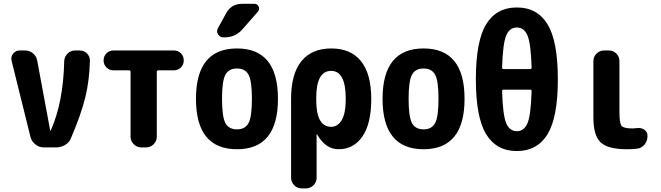

<svg xmlns="http://www.w3.org/2000/svg" viewBox="-20 -790 3540 1029"><path d="M406.2 -519.5Q430.7 -519.5 446.8 -502.9Q462.9 -486.3 461.9 -462.9Q459 -357.4 437 -267.6Q415 -177.7 361.3 -51.8Q352.5 -27.3 329.6 -13.7Q306.6 0 281.2 0H214.8Q190.4 0 170.4 -15.6Q150.4 -31.2 143.6 -54.7L42 -464.8Q37.1 -486.3 50.8 -502.9Q64.5 -519.5 85 -519.5H113.3Q138.7 -519.5 157.2 -503.9Q175.8 -488.3 179.7 -463.9L249 -90.8Q249 -89.8 250 -89.8Q252 -89.8 252 -90.8Q319.3 -241.2 324.2 -462.9Q325.2 -486.3 342.3 -502.9Q359.4 -519.5 381.8 -519.5Z M912.1 -519.5Q934.6 -519.5 949.7 -504.4Q964.8 -489.3 964.8 -465.8Q964.8 -443.4 949.2 -428.2Q933.6 -413.1 912.1 -413.1H829.1Q820.3 -413.1 820.3 -404.3V-56.6Q820.3 -33.2 803.2 -16.6Q786.1 0 762.7 0H737.3Q713.9 0 696.8 -17.1Q679.7 -34.2 679.7 -56.6V-404.3Q679.7 -413.1 671.9 -413.1H587.9Q565.4 -413.1 550.3 -428.7Q535.2 -444.3 535.2 -465.8Q535.2 -489.3 550.8 -504.4Q566.4 -519.5 587.9 -519.5Z M1188 -130.4Q1206.1 -96.7 1250 -96.7Q1293.9 -96.7 1312 -130.4Q1330.1 -164.1 1330.1 -260.3Q1330.1 -356.4 1312 -389.6Q1293.9 -422.9 1250 -422.9Q1206.1 -422.9 1188 -389.6Q1169.9 -356.4 1169.9 -260.3Q1169.9 -164.1 1188 -130.4ZM1030.3 -260.3Q1030.3 -530.3 1250 -530.3Q1469.7 -530.3 1469.7 -260.3Q1469.7 9.8 1250 9.8Q1030.3 9.8 1030.3 -260.3ZM1277.3 -769.5H1342.8Q1359.4 -769.5 1366.2 -754.9Q1373 -740.2 1362.3 -727.5L1278.3 -631.8Q1241.2 -589.8 1182.6 -589.8H1176.8Q1158.2 -589.8 1148.4 -606.4Q1138.7 -623 1148.4 -639.6L1192.4 -719.7Q1219.7 -769.5 1277.3 -769.5Z M1754.9 -110.4Q1790 -110.4 1811.5 -146.5Q1833 -182.6 1833 -259.8Q1833 -410.2 1754.9 -410.2Q1674.8 -410.2 1674.8 -264.6V-254.9Q1674.8 -110.4 1754.9 -110.4ZM1969.7 -259.8Q1969.7 -127 1922.4 -58.6Q1875 9.8 1794.9 9.8Q1724.6 9.8 1679.7 -69.3Q1679.7 -70.3 1677.7 -70.3Q1676.8 -70.3 1676.8 -69.3V163.1Q1676.8 186.5 1659.7 203.1Q1642.6 219.7 1620.1 219.7H1596.7Q1573.2 219.7 1556.6 202.6Q1540 185.5 1540 163.1V-259.8Q1540 -393.6 1595.2 -461.9Q1650.4 -530.3 1755.4 -530.3Q1860.4 -530.3 1915 -461.9Q1969.7 -393.6 1969.7 -259.8Z M2188 -130.4Q2206.1 -96.7 2250 -96.7Q2293.9 -96.7 2312 -130.4Q2330.1 -164.1 2330.1 -260.3Q2330.1 -356.4 2312 -389.6Q2293.9 -422.9 2250 -422.9Q2206.1 -422.9 2188 -389.6Q2169.9 -356.4 2169.9 -260.3Q2169.9 -164.1 2188 -130.4ZM2030.3 -260.3Q2030.3 -530.3 2250 -530.3Q2469.7 -530.3 2469.7 -260.3Q2469.7 9.8 2250 9.8Q2030.3 9.8 2030.3 -260.3Z M2821.3 -419.9Q2829.1 -419.9 2829.1 -428.7Q2825.2 -556.6 2807.1 -599.6Q2789.1 -642.6 2750 -642.6Q2710.9 -642.6 2692.9 -599.6Q2674.8 -556.6 2670.9 -428.7Q2670.9 -419.9 2678.7 -419.9ZM2829.1 -300.8Q2829.1 -309.6 2821.3 -309.6H2678.7Q2670.9 -309.6 2670.9 -300.8Q2674.8 -172.9 2692.9 -129.9Q2710.9 -86.9 2750 -86.9Q2789.1 -86.9 2807.1 -129.9Q2825.2 -172.9 2829.1 -300.8ZM2585.4 -659.7Q2640.6 -750 2750 -750Q2859.4 -750 2914.6 -659.7Q2969.7 -569.3 2969.7 -365.2Q2969.7 -161.1 2914.6 -70.8Q2859.4 19.5 2750 19.5Q2640.6 19.5 2585.4 -70.8Q2530.3 -161.1 2530.3 -365.2Q2530.3 -569.3 2585.4 -659.7Z M3394.5 -103.5Q3417 -106.4 3433.6 -94.7Q3450.2 -83 3450.2 -61.5Q3450.2 -35.2 3434.6 -15.6Q3418.9 3.9 3394.5 6.8Q3369.1 9.8 3339.8 9.8Q3237.3 9.8 3198.7 -27.3Q3160.2 -64.5 3160.2 -160.2V-462.9Q3160.2 -486.3 3177.2 -502.9Q3194.3 -519.5 3216.8 -519.5H3243.2Q3266.6 -519.5 3283.2 -502.9Q3299.8 -486.3 3299.8 -462.9V-190.4Q3299.8 -129.9 3311 -115.7Q3322.3 -101.6 3370.1 -101.6Q3377 -101.6 3394.5 -103.5Z"/></svg>

Font: Rounded Mgen+ 1m bold
Style: Bold
Weight: 700
Designer: [Source Han Sans]
Ryoko NISHIZUKA  (kana & ideographs); Paul D. Hunt (Latin, Greek & Cyrillic); Wenlong ZHANG  (bopomofo
Version: Version 1.059.20150602